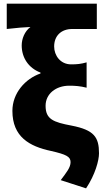

<svg xmlns="http://www.w3.org/2000/svg" viewBox="-20 -819 583 1053"><path d="M452 214C502 139 523 61 523 22C523 -67 496 -106 373 -130C272 -149 230 -165 230 -239C230 -304 286 -349 360 -349C391 -349 420 -347 455 -338V-477C423 -468 403 -466 370 -466C311 -466 277 -515 277 -564C277 -623 316 -660 376 -660H511V-799H17V-660C79 -667 106 -669 147 -671C115 -647 99 -606 99 -570C99 -503 136 -446 202 -421V-416C118 -387 48 -308 48 -211C48 -68 142 -16 260 9C343 28 367 40 367 70C367 100 345 126 313 169Z"/></svg>

Font: Noto Sans JP Black
Style: Regular
Weight: 900
Designer: Ryoko NISHIZUKA 西塚涼子 (kana, bopomofo & ideographs); Paul D. Hunt (Latin, Greek & Cyrillic); Sandoll Communications 산돌커뮤니
Foundry: Adobe
Version: Version 2.002;hotconv 1.0.116;makeotfexe 2.5.65601